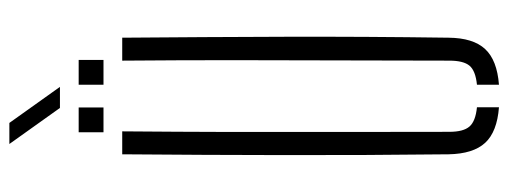

<svg xmlns="http://www.w3.org/2000/svg" viewBox="-358 -723 1086 410"><g transform="rotate(-90 185.0 -518.0)"><path d="M60.5 -103Q58.5 -280 58.8 -451.8Q59 -623.5 60.5 -800H109.5Q108.5 -682 108.2 -566.2Q108 -450.5 108.2 -335Q108.5 -219.5 108.5 -101.5Q108.5 -71.5 119.8 -58.5Q131 -45.5 161 -42.5V4.5Q108.5 0.5 85 -25Q61.5 -50.5 60.5 -103ZM209 4.5V-42.5Q239 -45.5 249.8 -58.5Q260.5 -71.5 260.5 -101.5Q260.5 -219.5 261 -335Q261.5 -450.5 261.5 -566.2Q261.5 -682 260.5 -800H309.5Q311 -623.5 311.5 -451.8Q312 -280 309.5 -103Q309 -50.5 285.2 -25Q261.5 0.5 209 4.5ZM209 -840V-893H262V-840ZM107.5 -840V-893H160.5V-840ZM159.5 -933 82.5 -1041H127.5L204.5 -933Z"/></g></svg>

Font: Big Shoulders Stencil Text Thin ExtraLight
Style: Regular
Weight: 250
Version: Version 2.001